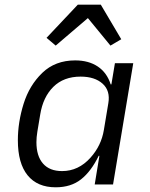

<svg xmlns="http://www.w3.org/2000/svg" viewBox="-20 -785 640 817"><path d="M383 0 403 -122H400Q368 -56 325 -22Q282 12 217 12Q139 12 97.5 -39Q56 -90 56 -188Q56 -265 80.5 -343.5Q105 -422 160 -475Q215 -528 300 -528Q357 -528 396 -502Q435 -476 451 -426H454L469 -516H547L461 0ZM365 -114Q411 -165 422 -232L441 -346Q450 -399 416.5 -429Q383 -459 323 -459Q251 -459 207 -415.5Q163 -372 151 -297L139 -225Q135 -201 135 -180Q135 -121 163 -89Q191 -57 244 -57Q314 -57 365 -114ZM409 -765 496 -618 450 -591 354 -708 217 -591 178 -624 311 -765Z"/></svg>

Font: iA Writer Mono V
Style: Regular
Weight: 400
Italic angle: -9.5°
Designer: Mike Abbink, Paul van der Laan, Pieter van Rosmalen
Foundry: Bold Monday
Version: Version 2.000